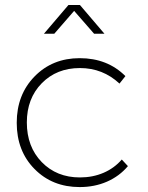

<svg xmlns="http://www.w3.org/2000/svg" viewBox="-20 -758 599 779"><path d="M303.2 -522Q416 -522 488.8 -449.2L464.8 -418.9Q397 -481.9 304.2 -481.9Q210 -481.9 149.4 -420.2Q88.9 -358.4 88.9 -261.2Q88.9 -162.6 149.4 -100.3Q210 -38.1 304.2 -38.1Q356.4 -38.1 400.1 -56.9Q443.8 -75.7 474.1 -110.8L499 -84Q464.4 -43 414.1 -21Q363.8 1 303.2 1Q192.4 1 120.1 -72.3Q47.9 -145.5 47.9 -259.8Q47.9 -374 120.4 -448Q192.9 -522 303.2 -522ZM158.2 -621.1 257.8 -737.8H304.2L403.8 -621.1H361.8L280.8 -713.9L200.2 -621.1Z"/></svg>

Font: Trueno UltraLight
Style: Regular
Weight: 250
Designer: Julieta Ulanovsky
Foundry: Julieta Ulanovsky
Version: Version 3.001b | FøM Fix